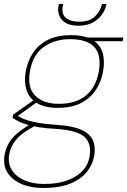

<svg xmlns="http://www.w3.org/2000/svg" viewBox="-52 -704 634 956"><path d="M163 232Q100 232 53.5 211.5Q7 191 -15.5 154Q-38 117 -29 66Q-23 35 -9 10Q5 -15 32 -38.5Q59 -62 104 -89L124 -78Q58 -44 29.5 -10Q1 24 -6 64Q-14 108 6.5 141.5Q27 175 69 193.5Q111 212 167 212Q263 212 323.5 175Q384 138 394 75Q405 11 369 -22Q333 -55 229 -62Q178 -65 142.5 -70.5Q107 -76 82.5 -83.5Q58 -91 41 -99.5Q24 -108 11 -117L13 -133L117 -206L137 -199L26 -119L22 -133Q35 -128 48 -120.5Q61 -113 81.5 -106Q102 -99 138 -92.5Q174 -86 233 -82Q311 -77 353.5 -57.5Q396 -38 410.5 -5.5Q425 27 417 72Q410 114 381 151Q352 188 298.5 210Q245 232 163 232ZM236 -167Q170 -167 131.5 -191Q93 -215 80 -256Q67 -297 76 -347Q86 -402 113.5 -442.5Q141 -483 187.5 -506Q234 -529 300 -529Q369 -529 407.5 -506Q446 -483 458.5 -442.5Q471 -402 461 -347Q452 -297 425 -256Q398 -215 351.5 -191Q305 -167 236 -167ZM241 -187Q326 -187 376 -228.5Q426 -270 440 -348Q454 -431 417.5 -470Q381 -509 297 -509Q220 -509 165.5 -470Q111 -431 97 -348Q83 -268 123.5 -227.5Q164 -187 241 -187ZM388 -499 382 -517H562L559 -499ZM339 -576Q296 -576 272.5 -591.5Q249 -607 242 -629.5Q235 -652 239 -674L241 -684H263Q251 -639 273.5 -617.5Q296 -596 343 -596Q392 -596 419 -620.5Q446 -645 456 -684H478L476 -675Q471 -653 454.5 -630Q438 -607 409.5 -591.5Q381 -576 339 -576Z"/></svg>

Font: DM Sans 11pt Thin
Style: Italic
Weight: 250
Italic angle: -10°
Version: Version 4.004;gftools[0.9.30]